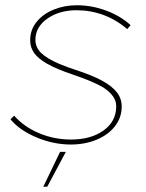

<svg xmlns="http://www.w3.org/2000/svg" viewBox="-20 -545 557 732"><path d="M20 -90 34 -104Q72 -61 129.5 -37Q187 -13 251 -13Q326 -13 374 -47Q422 -81 423 -137Q424 -159 411 -177.5Q398 -196 373 -212Q334 -235 254 -262Q195 -282 160.5 -301.5Q126 -321 110.5 -342.5Q95 -364 95 -392Q95 -431 119.5 -461.5Q144 -492 185 -508.5Q226 -525 273 -525Q330 -525 385 -504.5Q440 -484 478 -449L465 -434Q423 -470 374 -488Q325 -506 272 -506Q206 -506 160.5 -474Q115 -442 115 -393Q115 -365 136.5 -343.5Q158 -322 207 -301Q242 -287 267 -279Q332 -258 370 -237Q408 -216 426 -192.5Q444 -169 444 -139Q444 -97 418.5 -64Q393 -31 348.5 -12.5Q304 6 250 6Q184 6 119.5 -21Q55 -48 20 -90ZM209 34H231L160 167H145Z"/></svg>

Font: Fixel Italic Variable 20240409 Display Thin
Style: Italic
Weight: 100
Italic angle: -10°
Designer: AlfaBravo + MacPaw
Foundry: Kyrylo Tkachov, Marchela Mozhyna, Serhii Makarenko, Maria Weinstein, Zakhar Kryvoshyya
Version: Version 1.211;Glyphs 3.2 (3225)